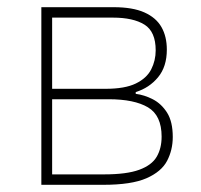

<svg xmlns="http://www.w3.org/2000/svg" viewBox="-20 -514 558 534"><path d="M95 0Q95 -56.5 95 -108.5Q95 -160.5 95 -221V-271Q95 -311.5 95 -348.2Q95 -385 95 -420.8Q95 -456.5 95 -494Q133.5 -494 190 -494Q246.5 -494 296 -494Q349 -494 381.5 -479.5Q414 -465 429 -438.8Q444 -412.5 444 -376Q444 -328.5 419.5 -299Q395 -269.5 357.5 -258V-253Q381.5 -250 405.2 -237.8Q429 -225.5 444.8 -200.5Q460.5 -175.5 460.5 -133Q460.5 -97 444.8 -66.8Q429 -36.5 387.2 -18.2Q345.5 0 267.5 0Q217.5 0 171.8 0Q126 0 95 0ZM125 -29H269.5Q332.5 -29 367.2 -41.8Q402 -54.5 415.8 -78Q429.5 -101.5 429.5 -134Q429.5 -193 391.5 -215.5Q353.5 -238 282 -238H118V-267H273.5Q327.5 -267 357.8 -281.8Q388 -296.5 400.5 -321Q413 -345.5 413 -374Q413 -426 381.8 -445.5Q350.5 -465 294 -465H125Q125 -416.5 125 -371.2Q125 -326 125 -273V-223Q125 -170 125 -124Q125 -78 125 -29Z"/></svg>

Font: Commissioner Thin
Style: Regular
Weight: 100
Designer: Kostas Bartsokas
Foundry: Kostas Bartsokas
Version: Version 1.001;gftools[0.9.23]